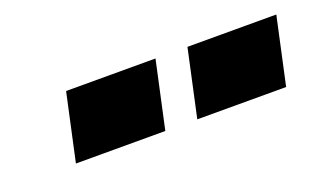

<svg xmlns="http://www.w3.org/2000/svg" viewBox="-32 -804 548 333"><g transform="rotate(-20 241.5 -638.0)"><path d="M292 -576 319 -700H483L456 -576ZM68 -576 95 -700H260L233 -576Z"/></g></svg>

Font: Saira Thin Black
Style: Italic
Weight: 900
Italic angle: -12°
Version: Version 1.101